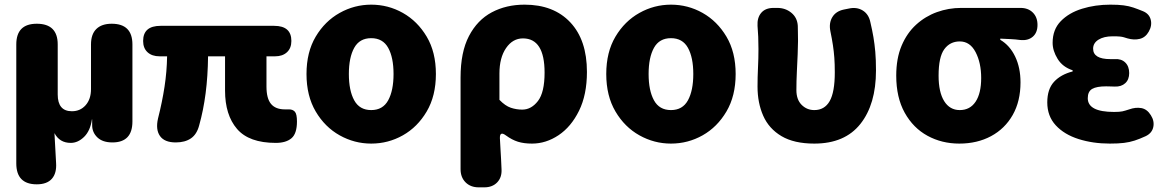

<svg xmlns="http://www.w3.org/2000/svg" viewBox="-20 -603 5023 825"><path d="M138 189Q50 189 50 99V-412Q50 -501 138 -501Q228 -501 228 -412V-197Q228 -125 289 -125Q325 -125 348 -151Q371 -177 371 -220V-412Q371 -456 394 -478.5Q417 -501 460 -501Q549 -501 549 -412V-81Q549 9 463 9Q421 9 398.5 -12.5Q376 -34 376 -65V-90H375Q368 -41 341.5 -15Q315 11 284 11Q236 11 214 -31L221 97Q224 141 203 165Q182 189 138 189Z M735 9Q687 9 667.5 -18.5Q648 -46 659 -94Q677 -165 687 -230.5Q697 -296 698 -361H666Q633 -361 614 -378.5Q595 -396 595 -427Q595 -492 670 -492H1158Q1232 -492 1232 -427Q1232 -396 1213 -378.5Q1194 -361 1162 -361H1125V-231Q1125 -180 1144.5 -156.5Q1164 -133 1204 -133Q1209 -133 1213.5 -133Q1218 -133 1222 -133Q1238 -133 1247 -123Q1256 -113 1256 -81Q1256 -29 1232.5 -9Q1209 11 1165 11Q1050 11 998.5 -49Q947 -109 947 -214V-361H874Q873 -275 863.5 -202Q854 -129 836 -65Q826 -26 800.5 -8.5Q775 9 735 9Z M1575 14Q1503 14 1439.5 -21.5Q1376 -57 1336.5 -124Q1297 -191 1297 -285Q1297 -379 1336.5 -445.5Q1376 -512 1439.5 -547.5Q1503 -583 1575 -583Q1648 -583 1711 -547.5Q1774 -512 1813.5 -445.5Q1853 -379 1853 -285Q1853 -191 1813.5 -124Q1774 -57 1711 -21.5Q1648 14 1575 14ZM1575 -130Q1625 -130 1648 -172Q1671 -214 1671 -285Q1671 -356 1648 -397.5Q1625 -439 1575 -439Q1525 -439 1502 -397.5Q1479 -356 1479 -285Q1479 -214 1502 -172Q1525 -130 1575 -130Z M2037 202Q2002 202 1980.5 180.5Q1959 159 1959 124V-270Q1959 -379 1995 -448Q2031 -517 2093 -550Q2155 -583 2234 -583Q2359 -583 2430.5 -507Q2502 -431 2502 -294Q2502 -196 2468 -127Q2434 -58 2380 -22Q2326 14 2266 14Q2231 14 2205.5 6Q2180 -2 2154 -21Q2127 -41 2128 -9Q2130 27 2131 45.5Q2132 64 2133 80Q2134 96 2135 124Q2137 159 2116.5 180.5Q2096 202 2061 202ZM2224 -132Q2263 -132 2291.5 -169Q2320 -206 2320 -291Q2320 -438 2227 -438Q2183 -438 2154.5 -396.5Q2126 -355 2126 -287V-174Q2151 -148 2175 -140Q2199 -132 2224 -132Z M2863 14Q2791 14 2727.5 -21.5Q2664 -57 2624.5 -124Q2585 -191 2585 -285Q2585 -379 2624.5 -445.5Q2664 -512 2727.5 -547.5Q2791 -583 2863 -583Q2936 -583 2999 -547.5Q3062 -512 3101.5 -445.5Q3141 -379 3141 -285Q3141 -191 3101.5 -124Q3062 -57 2999 -21.5Q2936 14 2863 14ZM2863 -130Q2913 -130 2936 -172Q2959 -214 2959 -285Q2959 -356 2936 -397.5Q2913 -439 2863 -439Q2813 -439 2790 -397.5Q2767 -356 2767 -285Q2767 -214 2790 -172Q2813 -130 2863 -130Z M3479 14Q3392 14 3338 -18Q3284 -50 3259.5 -105.5Q3235 -161 3235 -231Q3235 -272 3237 -312Q3239 -352 3239 -392Q3239 -426 3238 -445Q3237 -464 3235 -492Q3233 -527 3251 -548Q3269 -569 3304 -569H3320Q3355 -569 3380.5 -548Q3406 -527 3408 -492Q3408 -487 3408.5 -464.5Q3409 -442 3409 -427Q3409 -405 3407.5 -370Q3406 -335 3404 -294.5Q3402 -254 3402 -216Q3402 -175 3424.5 -152.5Q3447 -130 3479 -130Q3523 -130 3545 -168.5Q3567 -207 3567 -292Q3567 -328 3565 -355Q3563 -382 3559 -408.5Q3555 -435 3548 -469Q3541 -504 3556.5 -529.5Q3572 -555 3606 -562L3626 -566Q3661 -574 3687 -558Q3713 -542 3720 -507Q3728 -473 3733 -443.5Q3738 -414 3741 -380.5Q3744 -347 3744 -300Q3744 -155 3677 -70.5Q3610 14 3479 14Z M4102 14Q4027 14 3965.5 -19.5Q3904 -53 3867.5 -118.5Q3831 -184 3831 -278Q3831 -352 3854 -406.5Q3877 -461 3916.5 -497Q3956 -533 4006 -551Q4056 -569 4110 -569H4365Q4398 -569 4418 -549Q4438 -529 4438 -496Q4438 -463 4418 -445.5Q4398 -428 4365 -431Q4352 -433 4343.5 -433.5Q4335 -434 4321.5 -435Q4308 -436 4278 -437V-432Q4319 -408 4342 -360Q4365 -312 4365 -249Q4365 -168 4331.5 -109Q4298 -50 4238.5 -18Q4179 14 4102 14ZM4104 -130Q4148 -130 4172 -166Q4196 -202 4196 -268Q4196 -333 4172 -379Q4148 -425 4104 -425Q4062 -425 4037.5 -391.5Q4013 -358 4013 -278Q4013 -207 4037 -168.5Q4061 -130 4104 -130Z M4749 14Q4676 14 4614.5 -5.5Q4553 -25 4516.5 -64.5Q4480 -104 4480 -163Q4480 -220 4509 -251.5Q4538 -283 4589 -296V-301Q4546 -315 4524.5 -350Q4503 -385 4503 -419Q4503 -476 4538 -512Q4573 -548 4629.5 -565.5Q4686 -583 4751 -583Q4785 -583 4808 -580Q4831 -577 4850 -570.5Q4869 -564 4891 -555Q4918 -544 4924.5 -518.5Q4931 -493 4916 -467Q4902 -442 4877.5 -436Q4853 -430 4825 -438Q4815 -441 4808.5 -443Q4802 -445 4792 -446Q4782 -447 4761 -447Q4723 -447 4700 -432.5Q4677 -418 4677 -394Q4677 -349 4751 -349Q4758 -349 4763.5 -349Q4769 -349 4770 -349Q4798 -351 4815 -334.5Q4832 -318 4832 -289Q4832 -261 4815 -245.5Q4798 -230 4770 -231Q4767 -231 4754 -231.5Q4741 -232 4733 -232Q4692 -232 4673 -221Q4654 -210 4654 -181Q4654 -122 4767 -122Q4791 -122 4802.5 -124.5Q4814 -127 4832 -133Q4860 -143 4884.5 -138.5Q4909 -134 4925 -108Q4941 -83 4935.5 -57Q4930 -31 4903 -18Q4877 -6 4855.5 1Q4834 8 4809.5 11Q4785 14 4749 14Z"/></svg>

Font: Chiron GoRound TC H
Style: Regular
Weight: 900
Designer: Ryoko NISHIZUKA 西塚涼子 (kana, bopomofo & ideographs); Paul D. Hunt (Latin, Greek & Cyrillic); Sandoll Communications 산돌커뮤니
Foundry: Adobe
Version: Version 1.000;hotconv 1.1.1;makeotfexe 2.6.0